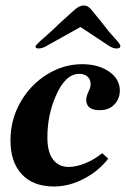

<svg xmlns="http://www.w3.org/2000/svg" viewBox="-20 -668 457 697"><path d="M18 -158Q18 -234 54.5 -297.5Q91 -361 151 -398Q211 -435 278 -435Q337 -435 376 -408Q415 -381 415 -339Q415 -310 395.5 -289Q376 -268 342 -268Q293 -268 293 -306Q293 -317 301 -335Q309 -351 309 -362Q309 -380 297.5 -390Q286 -400 268 -400Q216 -400 181 -316Q152 -248 152 -169Q152 -116 172.5 -89Q193 -62 229 -62Q257 -62 290 -75.5Q323 -89 351 -112L373 -92Q338 -47 284.5 -19Q231 9 176 9Q101 9 59.5 -35Q18 -79 18 -158ZM109 -499Q109 -505 142 -533Q172 -559 195 -582L248 -630Q267 -648 284 -648Q301 -648 314 -630L353 -582Q372 -556 396 -530Q417 -508 417 -501Q417 -492 403 -492Q389 -492 372 -504L272 -570L154 -504Q135 -492 120 -492Q109 -492 109 -499Z"/></svg>

Font: Unna
Style: Bold Italic
Weight: 700
Italic angle: -8.05°
Designer: Jorge de Buen Unna
Foundry: Omnibus-Type
Version: Version 2.008